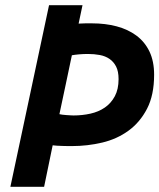

<svg xmlns="http://www.w3.org/2000/svg" viewBox="-20 -720 614 740"><path d="M169 -700H298L283 -629Q296 -630 309 -630Q322 -630 335 -630Q386 -630 429.5 -618.5Q473 -607 505.5 -583Q538 -559 556 -521.5Q574 -484 574 -432Q574 -354 547 -301.5Q520 -249 475.5 -216.5Q431 -184 374 -170.5Q317 -157 258 -157Q253 -157 242.5 -157Q232 -157 220.5 -157.5Q209 -158 198.5 -158.5Q188 -159 183 -160L150 0H20ZM257 -507Q245 -449 233 -393Q221 -337 209 -280Q213 -279 220 -278Q227 -277 235.5 -276.5Q244 -276 251.5 -275.5Q259 -275 263 -275Q297 -275 328.5 -282Q360 -289 384 -305.5Q408 -322 422.5 -349Q437 -376 437 -415Q437 -445 427.5 -463.5Q418 -482 402 -493Q386 -504 364.5 -508Q343 -512 319 -512Q301 -512 284.5 -510.5Q268 -509 257 -507Z"/></svg>

Font: PT Sans
Style: Bold Italic
Weight: 700
Italic angle: -12°
Designer: A.Korolkova, O.Umpeleva, V.Yefimov
Foundry: ParaType Ltd
Version: Version 2.003W OFL